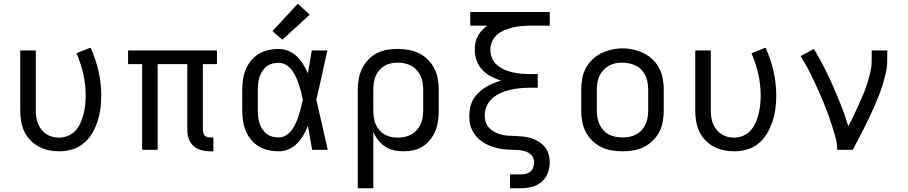

<svg xmlns="http://www.w3.org/2000/svg" viewBox="-20 -799 4840 1024"><path d="M296 8Q267 8 239 2Q211 -4 186 -17.5Q161 -31 141 -52Q121 -73 109 -99Q97 -125 92.5 -153.5Q88 -182 88 -210V-530H171V-210Q171 -192 173.5 -174Q176 -156 182.5 -139.5Q189 -123 200.5 -108.5Q212 -94 227 -84Q242 -74 259.5 -69.5Q277 -65 295 -65Q320 -65 343.5 -75Q367 -85 383.5 -103.5Q400 -122 410 -145Q420 -168 426 -192Q432 -216 434.5 -240.5Q437 -265 437 -290Q437 -348 424 -405Q411 -462 388 -515L463 -545Q490 -485 505 -420.5Q520 -356 520 -289Q520 -254 515.5 -219.5Q511 -185 500 -151.5Q489 -118 471 -87.5Q453 -57 426 -34.5Q399 -12 365 -2Q331 8 296 8Z M1101 8Q1077 8 1054 2Q1031 -4 1013 -19.5Q995 -35 987 -58Q979 -81 979 -104V-457H821V0H738V-457H663V-530H1137V-457H1062V-104Q1062 -97 1064.5 -89Q1067 -81 1072.5 -75.5Q1078 -70 1085.5 -68Q1093 -66 1101 -66H1118V8Z M1466 8Q1438 8 1411 2Q1384 -4 1360 -18.5Q1336 -33 1318.5 -54.5Q1301 -76 1290.5 -101.5Q1280 -127 1276 -154.5Q1272 -182 1272 -210V-320Q1272 -348 1276 -375.5Q1280 -403 1290.5 -428.5Q1301 -454 1318.5 -475.5Q1336 -497 1360 -511.5Q1384 -526 1411 -532Q1438 -538 1466 -538Q1493 -538 1518.5 -527.5Q1544 -517 1563.5 -498Q1583 -479 1597 -456Q1611 -433 1622 -408Q1627 -438 1632.5 -468.5Q1638 -499 1643 -530H1726Q1711 -465 1697 -399Q1683 -333 1667 -268Q1683 -201 1697.5 -134Q1712 -67 1728 0H1645Q1639 -32 1633.5 -63.5Q1628 -95 1622 -127Q1612 -102 1598 -78Q1584 -54 1564.5 -34Q1545 -14 1519.5 -3Q1494 8 1466 8ZM1466 -66Q1488 -66 1506.5 -78Q1525 -90 1537.5 -107.5Q1550 -125 1558.5 -144.5Q1567 -164 1573.5 -184.5Q1580 -205 1585.5 -226Q1591 -247 1595 -268Q1591 -289 1585.5 -309.5Q1580 -330 1573.5 -349.5Q1567 -369 1558 -388.5Q1549 -408 1536.5 -425Q1524 -442 1505.5 -453Q1487 -464 1466 -464Q1449 -464 1432 -459.5Q1415 -455 1401.5 -444.5Q1388 -434 1378.5 -419Q1369 -404 1364 -388Q1359 -372 1357 -354.5Q1355 -337 1355 -320V-210Q1355 -193 1357 -175.5Q1359 -158 1364 -142Q1369 -126 1378.5 -111Q1388 -96 1401.5 -85.5Q1415 -75 1432 -70.5Q1449 -66 1466 -66ZM1486 -587 1433 -633 1568 -779 1632 -721Z M1888 205V-320Q1888 -349 1893 -377.5Q1898 -406 1910.5 -432Q1923 -458 1943 -479.5Q1963 -501 1988.5 -514.5Q2014 -528 2043 -533Q2072 -538 2101 -538Q2130 -538 2159 -533Q2188 -528 2214.5 -515Q2241 -502 2262 -481Q2283 -460 2296.5 -433.5Q2310 -407 2315 -378Q2320 -349 2320 -320V-210Q2320 -183 2316.5 -156Q2313 -129 2303 -103.5Q2293 -78 2276 -56Q2259 -34 2236 -19Q2213 -4 2186.5 2Q2160 8 2132 8Q2107 8 2081.5 2.5Q2056 -3 2034.5 -17Q2013 -31 1997 -51.5Q1981 -72 1971 -96V205ZM2101 -65Q2120 -65 2138.5 -69Q2157 -73 2173.5 -82Q2190 -91 2203 -105.5Q2216 -120 2223.5 -137Q2231 -154 2234 -172.5Q2237 -191 2237 -210V-320Q2237 -339 2234 -357.5Q2231 -376 2223.5 -393Q2216 -410 2203 -424.5Q2190 -439 2173.5 -448Q2157 -457 2138.5 -461Q2120 -465 2101 -465Q2083 -465 2064.5 -461Q2046 -457 2030 -447.5Q2014 -438 2002 -423.5Q1990 -409 1983 -392Q1976 -375 1973.5 -356.5Q1971 -338 1971 -320V-210Q1971 -192 1973.5 -173.5Q1976 -155 1983 -138Q1990 -121 2002 -106.5Q2014 -92 2030 -82.5Q2046 -73 2064 -69Q2082 -65 2101 -65Z M2700 205V131H2759Q2773 131 2786.5 127.5Q2800 124 2810 115Q2820 106 2824.5 92.5Q2829 79 2829 66Q2829 51 2821 37.5Q2813 24 2800 16.5Q2787 9 2772.5 5.5Q2758 2 2743 1Q2728 0 2713 0Q2698 0 2683 -1.5Q2668 -3 2653 -5Q2638 -7 2623.5 -11Q2609 -15 2595 -20.5Q2581 -26 2568 -33.5Q2555 -41 2543 -50Q2531 -59 2521 -70.5Q2511 -82 2503.5 -95Q2496 -108 2491 -122Q2486 -136 2484.5 -151Q2483 -166 2483 -181Q2483 -204 2488 -227Q2493 -250 2504.5 -269.5Q2516 -289 2532.5 -305Q2549 -321 2568.5 -333Q2588 -345 2609.5 -354Q2631 -363 2653 -369Q2625 -377 2599 -391Q2573 -405 2552.5 -426.5Q2532 -448 2522 -476Q2512 -504 2512 -533Q2512 -552 2515.5 -570.5Q2519 -589 2528 -606Q2537 -623 2550 -637Q2563 -651 2579 -662H2488V-735H2912V-662H2806Q2783 -662 2760 -660Q2737 -658 2714.5 -652.5Q2692 -647 2670.5 -638Q2649 -629 2631.5 -614Q2614 -599 2604.5 -577.5Q2595 -556 2595 -533Q2595 -510 2604.5 -488.5Q2614 -467 2631.5 -452Q2649 -437 2670.5 -427.5Q2692 -418 2714.5 -413Q2737 -408 2760 -406Q2783 -404 2806 -404H2848V-331H2806Q2780 -331 2753.5 -328.5Q2727 -326 2701 -320Q2675 -314 2651 -303.5Q2627 -293 2607 -275.5Q2587 -258 2576 -233.5Q2565 -209 2565 -182Q2565 -182 2565 -182Q2565 -182 2565 -182Q2565 -164 2571 -146.5Q2577 -129 2589.5 -116Q2602 -103 2618.5 -94.5Q2635 -86 2652 -81.5Q2669 -77 2687 -75.5Q2705 -74 2724 -74Q2746 -73 2768 -71Q2790 -69 2811 -62.5Q2832 -56 2851.5 -44.5Q2871 -33 2885 -16Q2899 1 2905.5 22.5Q2912 44 2912 66Q2912 95 2901.5 123.5Q2891 152 2868.5 171Q2846 190 2817 197.5Q2788 205 2759 205Z M3300 8Q3271 8 3241.5 3Q3212 -2 3186 -15Q3160 -28 3138.5 -49Q3117 -70 3103.5 -96Q3090 -122 3085 -151.5Q3080 -181 3080 -210V-320Q3080 -349 3085 -378.5Q3090 -408 3103.5 -434Q3117 -460 3138.5 -481Q3160 -502 3186.5 -515Q3213 -528 3242 -534.5Q3271 -541 3300 -541Q3329 -541 3358 -534.5Q3387 -528 3413.5 -515Q3440 -502 3461.5 -481Q3483 -460 3496.5 -434Q3510 -408 3515 -378.5Q3520 -349 3520 -320V-210Q3520 -181 3515 -151.5Q3510 -122 3496.5 -96Q3483 -70 3461.5 -49Q3440 -28 3414 -15Q3388 -2 3358.5 3Q3329 8 3300 8ZM3300 -66Q3319 -66 3337.5 -69.5Q3356 -73 3373 -82Q3390 -91 3402.5 -105Q3415 -119 3423 -136.5Q3431 -154 3434 -172.5Q3437 -191 3437 -210V-320Q3437 -339 3434 -358Q3431 -377 3423 -394Q3415 -411 3402 -425.5Q3389 -440 3372 -448.5Q3355 -457 3336 -461Q3317 -465 3298 -465Q3279 -465 3260.5 -461Q3242 -457 3226 -447.5Q3210 -438 3197 -424Q3184 -410 3176.5 -393Q3169 -376 3166 -357.5Q3163 -339 3163 -320V-210Q3163 -191 3166 -172.5Q3169 -154 3177 -136.5Q3185 -119 3197.5 -105Q3210 -91 3227 -82Q3244 -73 3262.5 -69.5Q3281 -66 3300 -66Z M3896 8Q3867 8 3839 2Q3811 -4 3786 -17.5Q3761 -31 3741 -52Q3721 -73 3709 -99Q3697 -125 3692.5 -153.5Q3688 -182 3688 -210V-530H3771V-210Q3771 -192 3773.5 -174Q3776 -156 3782.5 -139.5Q3789 -123 3800.5 -108.5Q3812 -94 3827 -84Q3842 -74 3859.5 -69.5Q3877 -65 3895 -65Q3920 -65 3943.5 -75Q3967 -85 3983.5 -103.5Q4000 -122 4010 -145Q4020 -168 4026 -192Q4032 -216 4034.5 -240.5Q4037 -265 4037 -290Q4037 -348 4024 -405Q4011 -462 3988 -515L4063 -545Q4090 -485 4105 -420.5Q4120 -356 4120 -289Q4120 -254 4115.5 -219.5Q4111 -185 4100 -151.5Q4089 -118 4071 -87.5Q4053 -57 4026 -34.5Q3999 -12 3965 -2Q3931 8 3896 8Z M4445 0Q4445 -34 4436 -66.5Q4427 -99 4416.5 -131.5Q4406 -164 4394.5 -195.5Q4383 -227 4370 -258Q4357 -289 4343 -320Q4329 -351 4314.5 -381.5Q4300 -412 4284 -441.5Q4268 -471 4250 -500L4321 -538Q4350 -490 4375.5 -439.5Q4401 -389 4424 -337Q4447 -285 4467.5 -232.5Q4488 -180 4504 -126Q4519 -153 4532.5 -181.5Q4546 -210 4559 -238.5Q4572 -267 4584 -296Q4596 -325 4605.5 -354.5Q4615 -384 4622 -415Q4629 -446 4629 -477V-530H4712V-477Q4712 -445 4705 -413.5Q4698 -382 4688.5 -351Q4679 -320 4667.5 -290Q4656 -260 4643 -230.5Q4630 -201 4616 -172Q4602 -143 4587.5 -114Q4573 -85 4558 -56.5Q4543 -28 4528 0Z"/></svg>

Font: Iosevka Mono
Style: Regular
Weight: 400
Designer: Belleve Invis
Foundry: Belleve Invis
Version: Version 11.1.1